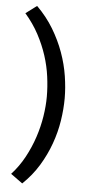

<svg xmlns="http://www.w3.org/2000/svg" viewBox="-59 -708 452 950"><g transform="rotate(5 166.5 -232.5)"><path d="M30.3 165.5Q68.4 124 95.2 74.2Q122.1 24.4 139.4 -28.1Q156.7 -80.6 164.8 -132.6Q172.9 -184.6 172.9 -230Q172.9 -278.3 166 -329.6Q159.2 -380.9 142.6 -432.4Q126 -483.9 98.9 -534.7Q71.8 -585.4 31.2 -632.3L85.9 -673.3Q134.8 -625 168.5 -569.1Q202.1 -513.2 222.9 -455.3Q243.7 -397.5 252.7 -339.6Q261.7 -281.7 261.7 -230Q261.7 -176.8 252.7 -118.7Q243.7 -60.5 223.1 -3.2Q202.6 54.2 169.7 108.4Q136.7 162.6 88.9 208Z"/></g></svg>

Font: PT Astra Sans
Style: Regular
Weight: 400
Designer: A.Korolkova, I. Chaeva
Foundry: ParaType Ltd
Version: Version 1.001; ttfautohint (v1.6)